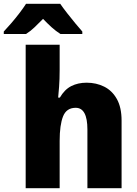

<svg xmlns="http://www.w3.org/2000/svg" viewBox="-74 -997 724 1017"><path d="M242 -760V-627Q242 -577 239 -537.5Q236 -498 234 -480H243Q268 -523 303.5 -541Q339 -559 385 -559Q436 -559 478 -538Q520 -517 545 -472.5Q570 -428 570 -358V0H389V-311Q389 -426 327 -426Q278 -426 260 -380.5Q242 -335 242 -251V0H62V-760ZM245 -977Q260 -955 281.5 -927.5Q303 -900 324.5 -874Q346 -848 362 -830V-817H246Q221 -833 199.5 -852.5Q178 -872 154 -897Q129 -872 109 -852.5Q89 -833 64 -817H-54V-830Q-36 -849 -14 -874.5Q8 -900 29 -927.5Q50 -955 64 -977Z"/></svg>

Font: Noto Sans Disp ExtBd
Style: Regular
Weight: 800
Designer: Monotype Design Team
Foundry: Monotype Imaging Inc.
Version: Version 2.000;GOOG;noto-source:20170915:90ef993387c0; ttfaut